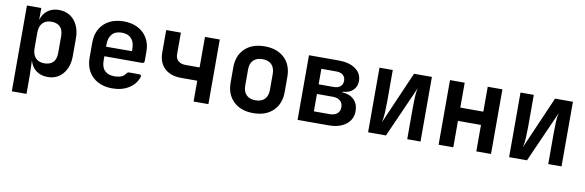

<svg xmlns="http://www.w3.org/2000/svg" viewBox="-51 -994 4902 1609"><g transform="rotate(10 2400.0 -190.0)"><path d="M77 180V-550H199V-449Q214 -501 253 -530.5Q292 -560 350 -560Q403 -560 443.5 -534Q484 -508 506.5 -460.5Q529 -413 529 -350V-201Q529 -106 480 -48Q431 10 350 10Q292 10 252.5 -20Q213 -50 198 -104L202 26V180ZM303 -98Q351 -98 377.5 -124Q404 -150 404 -204V-346Q404 -400 377.5 -426Q351 -452 303 -452Q255 -452 228.5 -423Q202 -394 202 -341V-209Q202 -156 228.5 -127Q255 -98 303 -98Z M901 10Q831 10 779 -17Q727 -44 698.5 -93.5Q670 -143 670 -210V-340Q670 -407 698.5 -456.5Q727 -506 779 -533Q831 -560 901 -560Q970 -560 1021.5 -533Q1073 -506 1101.5 -457.5Q1130 -409 1130 -344V-264Q1130 -244 1110 -244H790V-206Q790 -150 819 -121.5Q848 -93 901 -93Q934 -93 958.5 -102.5Q983 -112 994 -131Q999 -138 1004 -142Q1009 -146 1017 -146H1101Q1125 -146 1120 -127Q1101 -65 1042 -27.5Q983 10 901 10ZM790 -344V-325L1010 -326V-345Q1010 -402 982 -433Q954 -464 901 -464Q846 -464 818 -432.5Q790 -401 790 -344Z M1592 0V-177H1455Q1364 -177 1313 -225.5Q1262 -274 1262 -360V-550H1387V-366Q1387 -330 1410 -310Q1433 -290 1474 -290H1592V-550H1718V0Z M2100 9Q1994 9 1932 -50.5Q1870 -110 1870 -211V-339Q1870 -441 1932 -500Q1994 -559 2100 -559Q2206 -559 2268 -500Q2330 -441 2330 -339V-211Q2330 -110 2268 -50.5Q2206 9 2100 9ZM2100 -100Q2150 -100 2177.5 -127.5Q2205 -155 2205 -207V-343Q2205 -395 2177.5 -422.5Q2150 -450 2100 -450Q2050 -450 2022.5 -422.5Q1995 -395 1995 -343V-207Q1995 -155 2022.5 -127.5Q2050 -100 2100 -100Z M2477 0V-550H2729Q2820 -550 2873.5 -512Q2927 -474 2927 -409Q2927 -361 2894.5 -330.5Q2862 -300 2808 -298V-292Q2870 -289 2906.5 -252.5Q2943 -216 2943 -157Q2943 -85 2888 -42.5Q2833 0 2741 0ZM2599 -324H2726Q2763 -324 2783.5 -341.5Q2804 -359 2804 -390Q2804 -421 2783.5 -438.5Q2763 -456 2726 -456H2599ZM2599 -94H2733Q2774 -94 2797 -113.5Q2820 -133 2820 -168Q2820 -203 2797 -222.5Q2774 -242 2733 -242H2599Z M3077 0V-550H3190V-284Q3190 -239 3187.5 -188.5Q3185 -138 3176 -102L3371 -550H3523V0H3410V-267Q3410 -311 3412 -358Q3414 -405 3423 -437L3229 0Z M3677 0V-550H3802V-338H3998V-550H4123V0H3998V-225H3802V0Z M4277 0V-550H4390V-284Q4390 -239 4387.5 -188.5Q4385 -138 4376 -102L4571 -550H4723V0H4610V-267Q4610 -311 4612 -358Q4614 -405 4623 -437L4429 0Z"/></g></svg>

Font: Pitagon Sans Mono
Style: Bold
Weight: 700
Monospace: yes
Designer: Travis Tran
Foundry: Pitagon
Version: Version 1.001; ttfautohint (v1.8.4.7-5d5b);gftools[0.9.26]